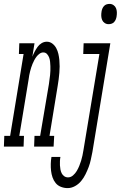

<svg xmlns="http://www.w3.org/2000/svg" viewBox="-81 -752 620 985"><path d="M-61 0 -59 -55H-29L40 -475H16L18 -530H96L85 -461Q90 -474 96.5 -486.5Q103 -499 111.5 -511Q120 -523 132.5 -530.5Q145 -538 159 -538Q175 -538 187.5 -528.5Q200 -519 207.5 -505Q215 -491 218.5 -475.5Q222 -460 223.5 -444Q225 -428 225 -411.5Q225 -395 223.5 -378.5Q222 -362 220 -345.5Q218 -329 215 -312L173 -55H197L194 0H94L96 -55H125L170 -321Q171 -333 173 -344.5Q175 -356 176 -367Q177 -378 177.5 -389.5Q178 -401 177.5 -412.5Q177 -424 176 -435Q175 -446 171.5 -456Q168 -466 160.5 -474.5Q153 -483 141 -483Q131 -483 122 -476.5Q113 -470 106.5 -461.5Q100 -453 95 -443.5Q90 -434 86 -424.5Q82 -415 79 -405.5Q76 -396 73.5 -386Q71 -376 69 -366Q67 -356 66 -346L18 -55H42L40 0ZM476 -628Q465 -628 456 -634Q447 -640 443 -649.5Q439 -659 438.5 -670Q438 -681 440 -693Q441 -700 444 -707.5Q447 -715 452.5 -721Q458 -727 465.5 -729.5Q473 -732 481 -732Q492 -732 501 -726Q510 -720 514 -710.5Q518 -701 518.5 -690Q519 -679 517 -667Q516 -660 513 -652.5Q510 -645 504.5 -639Q499 -633 491.5 -630.5Q484 -628 476 -628ZM266 213Q248 213 231.5 206.5Q215 200 204.5 187Q194 174 188.5 158Q183 142 181 124.5Q179 107 179.5 88.5Q180 70 183 53H229Q227 63 226.5 74Q226 85 226.5 96Q227 107 229 117.5Q231 128 235.5 137Q240 146 248.5 152Q257 158 268 158Q282 158 293.5 148Q305 138 312.5 125.5Q320 113 325.5 99.5Q331 86 335 73Q339 60 342 46Q345 32 347 19L429 -475H346L348 -530H485L393 28Q389 47 385 66.5Q381 86 374 104.5Q367 123 358 141.5Q349 160 335.5 176.5Q322 193 303.5 203Q285 213 266 213Z"/></svg>

Font: Iosevka Slab Light Oblique
Style: Regular
Weight: 300
Italic angle: -9°
Monospace: yes
Designer: Belleve Invis
Foundry: Belleve Invis
Version: Version 11.1.1; ttfautohint (v1.8.3)